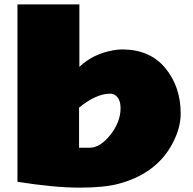

<svg xmlns="http://www.w3.org/2000/svg" viewBox="-20 -842 886 881"><path d="M523.4 1.5Q458 19 344.2 19Q230.5 19 60.1 -7.8V-821.8H344.2V-535.2Q407.2 -594.7 497.1 -610.8Q521.5 -615.2 540 -615.2Q667.5 -615.2 738.3 -529.8Q809.1 -444.3 809.1 -320.8Q809.1 -254.9 771.5 -183.6Q698.2 -44.9 523.4 1.5ZM484.9 -412.1Q420.9 -412.1 342.8 -348.1V-164.1H391.1Q439.9 -164.1 486.6 -223.4Q533.2 -282.7 533.2 -345.2Q533.2 -389.6 507.3 -406.2Q498 -412.1 484.9 -412.1Z"/></svg>

Font: Fz Rammetto One
Style: Regular
Weight: 400
Designer: Vernon Adams
Foundry: Vernon Adams
Version: Vit hóa bi c Thuy @ FontZin.Com